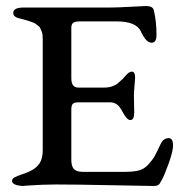

<svg xmlns="http://www.w3.org/2000/svg" viewBox="-20 -616 609 638"><path d="M217 -356Q217 -325 240 -325H326Q341 -325 352.5 -329Q364 -333 369.5 -337.5Q375 -342 387 -353Q390 -356 396.5 -363.5Q403 -371 408 -374.5Q413 -378 418 -378Q429 -378 429 -358Q429 -355 427 -331.5Q425 -308 425 -300Q425 -292 425.5 -270Q426 -248 426 -243Q426 -217 413 -217Q409 -217 405 -220Q401 -223 397.5 -228Q394 -233 391.5 -237Q389 -241 385.5 -247.5Q382 -254 381 -255Q368 -276 346 -276H241Q227 -276 222 -271Q217 -266 217 -252V-84Q217 -64 225.5 -54.5Q234 -45 255 -45H395Q423 -45 441 -49.5Q459 -54 473 -69.5Q487 -85 493.5 -96.5Q500 -108 514 -138Q523 -157 541 -157Q555 -157 555 -132Q555 -113 540 -71.5Q525 -30 517 -17Q512 -8 510 -5Q508 -2 503 0Q498 2 490 2Q480 2 354 -0.5Q228 -3 166 -3Q145 -3 118.5 -2Q92 -1 73.5 0.5Q55 2 53 2Q20 -1 20 -15Q20 -22 28 -26.5Q36 -31 52.5 -36.5Q69 -42 75 -45Q100 -56 111 -72.5Q122 -89 122 -117V-482Q122 -491 121.5 -498.5Q121 -506 118 -512.5Q115 -519 113.5 -523Q112 -527 106 -531Q100 -535 98 -537Q96 -539 86.5 -542.5Q77 -546 73.5 -547Q70 -548 57.5 -551.5Q45 -555 40 -556Q24 -561 24 -573Q24 -591 59 -591H346Q370 -591 414.5 -593.5Q459 -596 465 -596Q488 -596 491 -582Q500 -546 500 -500Q500 -474 484 -474Q465 -474 448 -512Q432 -545 367 -545H248Q229 -545 223 -540Q217 -535 217 -524Z"/></svg>

Font: EB Garamond 08
Style: Regular
Weight: 400
Version: Version 0.016 ; ttfautohint (v1.5)